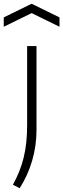

<svg xmlns="http://www.w3.org/2000/svg" viewBox="-62 -786 338 1026"><path d="M-42 -693 107 -766 256 -693V-643L107 -716L-42 -643ZM7 201Q46 131 64.5 56Q83 -19 83 -117V-540H133V-91Q133 -7 110 72Q87 151 43 220Z"/></svg>

Font: Encode Sans Normal
Style: ExtraLight
Weight: 200
Designer: Pablo Impallari, Andres Torresi
Foundry: Pablo Impallari, Andres Torresi
Version: Version 1.000; ttfautohint (v1.00) -l 8 -r 50 -G 200 -x 14 -